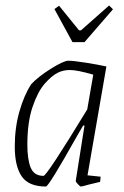

<svg xmlns="http://www.w3.org/2000/svg" viewBox="-20 -673 453 702"><path d="M300 -32 348 -27 346 -8 304 2Q280 9 276 9Q273 9 264.5 0Q256 -9 257 -12L289 -214H284L263 -178Q158 9 148 9Q85 9 59.5 -28Q34 -65 34 -137Q34 -206 51 -265.5Q68 -325 94 -365Q120 -393 166.5 -422Q213 -451 230 -451Q248 -451 292.5 -444Q337 -437 369 -430ZM299 -273 321 -400Q263 -417 235 -417Q211 -417 191 -407Q169 -396 143.5 -367Q118 -338 99 -282Q80 -226 80 -144Q80 -89 92.5 -59.5Q105 -30 139 -30Q151 -30 299 -273ZM179 -640 196 -652 269 -562H276L379 -653L393 -639L289 -519H245Z"/></svg>

Font: Grenze ExtraLight
Style: Italic
Weight: 275
Italic angle: -10°
Designer: Renata Polastri
Foundry: Omnibus-Type
Version: Version 1.002; ttfautohint (v1.8)